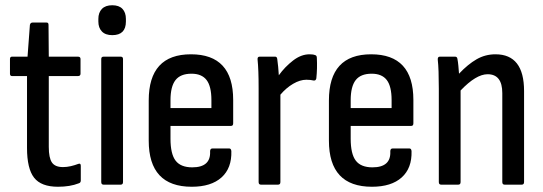

<svg xmlns="http://www.w3.org/2000/svg" viewBox="-20 -704 2072 732"><path d="M201 8Q137 8 110 -26.5Q83 -61 83 -140V-414H26Q18 -414 18 -423V-479Q18 -488 26 -488H85L94 -609Q96 -618 104 -618H158Q165 -618 165 -609L166 -488H277Q287 -488 287 -479V-423Q287 -414 277 -414H166V-144Q166 -102 178 -84.5Q190 -67 220 -67Q235 -67 250 -70.5Q265 -74 278 -79Q288 -83 288 -72V-16Q288 -7 280 -5Q247 8 201 8Z M375 0Q366 0 366 -10V-479Q366 -488 375 -488H440Q449 -488 449 -479V-10Q449 0 440 0ZM408 -570Q382 -570 368.5 -584Q355 -598 355 -622V-632Q355 -656 368.5 -670Q382 -684 408 -684Q434 -684 447 -670Q460 -656 460 -632V-622Q460 -570 408 -570Z M711 8Q547 8 547 -168V-321Q547 -497 708 -497Q869 -497 869 -323V-234Q869 -224 861 -224H630V-175Q630 -117 649.5 -91.5Q669 -66 713 -66Q784 -66 781 -127Q781 -138 790 -138H854Q861 -138 862 -128Q864 -63 824.5 -27.5Q785 8 711 8ZM630 -292H786V-322Q786 -375 767.5 -399Q749 -423 710 -423Q668 -423 649 -398.5Q630 -374 630 -322Z M975 0Q966 0 966 -10V-367Q966 -404 965 -430.5Q964 -457 962 -477Q961 -488 970 -488H1029Q1036 -488 1037 -479Q1039 -466 1040.5 -449.5Q1042 -433 1043 -417Q1066 -449 1097 -473Q1128 -497 1160 -497Q1174 -497 1181 -494Q1188 -493 1188 -483Q1189 -463 1188.5 -443.5Q1188 -424 1186 -405Q1184 -396 1176 -397Q1163 -400 1148 -400Q1124 -400 1097.5 -384.5Q1071 -369 1049 -343V-10Q1049 0 1040 0Z M1398 8Q1234 8 1234 -168V-321Q1234 -497 1395 -497Q1556 -497 1556 -323V-234Q1556 -224 1548 -224H1317V-175Q1317 -117 1336.5 -91.5Q1356 -66 1400 -66Q1471 -66 1468 -127Q1468 -138 1477 -138H1541Q1548 -138 1549 -128Q1551 -63 1511.5 -27.5Q1472 8 1398 8ZM1317 -292H1473V-322Q1473 -375 1454.5 -399Q1436 -423 1397 -423Q1355 -423 1336 -398.5Q1317 -374 1317 -322Z M1662 0Q1653 0 1653 -10V-366Q1653 -402 1652 -430.5Q1651 -459 1649 -476Q1648 -488 1657 -488H1715Q1723 -488 1724 -479Q1726 -469 1727.5 -453.5Q1729 -438 1730 -423Q1764 -459 1797 -478Q1830 -497 1869 -497Q1978 -497 1978 -357V-10Q1978 0 1969 0H1904Q1895 0 1895 -10V-349Q1895 -421 1839 -421Q1795 -421 1736 -359V-10Q1736 0 1727 0Z"/></svg>

Font: Sofia Sans Condensed Medium
Style: Regular
Weight: 500
Designer: Botio Nikoltchev, Ani Petrova
Foundry: lettersoup
Version: Version 4.101; ttfautohint (v1.8.4.7-5d5b)